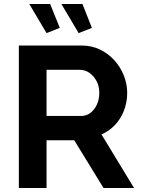

<svg xmlns="http://www.w3.org/2000/svg" viewBox="-20 -937 705 957"><path d="M74 0V-710H388Q437 -710 478.5 -690Q520 -670 550.5 -636Q581 -602 597.5 -560Q614 -518 614 -474Q614 -429 598.5 -387.5Q583 -346 554 -315Q525 -284 486 -267L648 0H496L350 -238H212V0ZM212 -359H385Q411 -359 431 -374.5Q451 -390 463 -416Q475 -442 475 -474Q475 -508 461 -533.5Q447 -559 425.5 -574Q404 -589 379 -589H212ZM286 -917H391L438 -798L372 -772ZM126 -917H230L278 -798L212 -772Z"/></svg>

Font: Raleway Thin
Style: Bold
Weight: 700
Version: Version 4.026